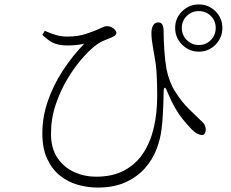

<svg xmlns="http://www.w3.org/2000/svg" viewBox="-20 -809 1040 866"><path d="M877 -576Q833 -576 801.5 -607.5Q770 -639 770 -683Q770 -727 801.5 -758Q833 -789 877 -789Q921 -789 952 -758Q983 -727 983 -683Q983 -639 952 -607.5Q921 -576 877 -576ZM420 37Q375 37 331 24.5Q287 12 251 -16.5Q215 -45 193 -92Q171 -139 171 -208Q171 -281 195.5 -352.5Q220 -424 263 -490Q306 -556 360 -612Q343 -608 325 -606Q307 -604 283 -604Q252 -604 227.5 -612.5Q203 -621 171 -652L182 -670Q208 -658 232.5 -651Q257 -644 282 -644Q310 -644 331.5 -647.5Q353 -651 372 -657.5Q391 -664 409 -671Q435 -682 444.5 -686.5Q454 -691 462 -691Q474 -691 483.5 -686Q493 -681 499 -674Q505 -667 505 -661Q505 -655 500.5 -650.5Q496 -646 485 -641Q468 -634 445.5 -624.5Q423 -615 400 -595Q378 -577 346 -540Q314 -503 283 -451Q252 -399 231 -336.5Q210 -274 210 -206Q210 -140 239 -97Q268 -54 314.5 -33Q361 -12 413 -12Q489 -12 542 -41Q595 -70 627.5 -120.5Q660 -171 674.5 -236.5Q689 -302 689 -375Q689 -432 686.5 -475.5Q684 -519 675 -565Q673 -578 670 -594.5Q667 -611 665 -628Q663 -645 663 -658Q663 -684 671.5 -696Q680 -708 693 -708Q703 -708 708 -703.5Q713 -699 715.5 -690Q718 -681 718 -669Q718 -632 721 -585Q724 -538 731 -497Q743 -438 771.5 -393.5Q800 -349 831.5 -318Q863 -287 884 -267Q893 -260 900 -250.5Q907 -241 908 -224Q908 -216 904 -208Q900 -200 891 -200Q883 -200 871 -205.5Q859 -211 847 -223Q829 -242 809.5 -265Q790 -288 771.5 -319.5Q753 -351 735 -394Q728 -414 723 -413.5Q718 -413 718 -391Q718 -372 717 -347Q716 -322 714.5 -292.5Q713 -263 709 -229Q704 -183 686 -136Q668 -89 633.5 -50Q599 -11 546.5 13Q494 37 420 37ZM877 -606Q909 -606 931 -628.5Q953 -651 953 -683Q953 -715 931 -737Q909 -759 877 -759Q845 -759 822.5 -737Q800 -715 800 -683Q800 -651 822.5 -628.5Q845 -606 877 -606Z"/></svg>

Font: Noto Serif SC ExtraLight ExtraLight
Style: Regular
Weight: 250
Version: Version 2.002-H1;hotconv 1.1.0;makeotfexe 2.6.0